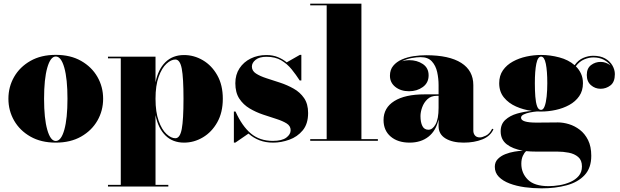

<svg xmlns="http://www.w3.org/2000/svg" viewBox="-20 -770 3388 1050"><path d="M26 -230Q26 -295 57.2 -349.5Q88.5 -404 146.5 -437Q204.5 -470 285 -470Q365.5 -470 423.5 -437Q481.5 -404 512.8 -349.5Q544 -295 544 -230Q544 -165 512.8 -110.5Q481.5 -56 423.5 -23Q365.5 10 285 10Q204.5 10 146.5 -23Q88.5 -56 57.2 -110.5Q26 -165 26 -230ZM221 -230Q221 -122 238.5 -60.5Q256 1 285 1Q314.5 1 331.8 -60.5Q349 -122 349 -230Q349 -338 331.8 -399.5Q314.5 -461 285 -461Q256 -461 238.5 -399.5Q221 -338 221 -230Z M570.5 241H640.5V-451H570.5V-460H830.5V-319.5Q845 -391.5 884.8 -430.2Q924.5 -469 986.5 -469Q1041 -469 1089.5 -440.5Q1138 -412 1168.2 -358.5Q1198.5 -305 1198.5 -230Q1198.5 -155 1168.2 -101.2Q1138 -47.5 1089.5 -18.8Q1041 10 986.5 10Q924.5 10 884.8 -29Q845 -68 830.5 -140.5V241H900.5V250H570.5ZM830.5 -230Q830.5 -156.5 847.8 -108.8Q865 -61 890.2 -37.5Q915.5 -14 939 -14Q964.5 -14 974 -64.8Q983.5 -115.5 983.5 -230Q983.5 -344.5 974 -394.5Q964.5 -444.5 939 -444.5Q915.5 -444.5 890.2 -421.2Q865 -398 847.8 -350.5Q830.5 -303 830.5 -230Z M1267 10H1259V-160H1268Q1304 -80 1352.2 -39.8Q1400.5 0.5 1472 0.5Q1521.5 0.5 1545.5 -17.2Q1569.5 -35 1569.5 -58Q1569.5 -81 1547.8 -94.8Q1526 -108.5 1491.5 -119.5Q1457 -130.5 1418.2 -143.5Q1379.5 -156.5 1345 -177Q1310.5 -197.5 1288.8 -230.5Q1267 -263.5 1267 -315Q1267 -362 1289.8 -396.5Q1312.5 -431 1351 -450Q1389.5 -469 1437 -469Q1471.5 -469 1498.8 -458Q1526 -447 1548 -429L1620 -470H1628V-330H1619Q1599 -361 1575 -390.8Q1551 -420.5 1518 -440Q1485 -459.5 1437 -459.5Q1398.5 -459.5 1378 -443Q1357.5 -426.5 1357.5 -406Q1357.5 -382.5 1379.8 -368Q1402 -353.5 1437 -342.2Q1472 -331 1511.5 -318Q1551 -305 1586 -285.2Q1621 -265.5 1643 -233.5Q1665 -201.5 1665 -152Q1665 -92.5 1635.5 -57Q1606 -21.5 1561.8 -5.8Q1517.5 10 1474 10Q1432.5 10 1399.2 -2.8Q1366 -15.5 1339 -39.5Z M1676.5 -9H1766.5V-741H1676.5V-750H1956.5V-9H2046.5V0H1676.5Z M2301.5 -254H2378.5V-304.5Q2378.5 -340.5 2370.8 -375.8Q2363 -411 2341.8 -434.2Q2320.5 -457.5 2280.5 -457.5Q2259.5 -457.5 2231.2 -452.5Q2203 -447.5 2178.5 -435Q2197 -441 2217 -441Q2261 -441 2292.5 -419.8Q2324 -398.5 2324 -358Q2324 -317 2292.2 -294Q2260.5 -271 2217 -271Q2172 -271 2142.2 -294.5Q2112.5 -318 2112.5 -356Q2112.5 -388.5 2130.5 -410.2Q2148.5 -432 2177.8 -444.8Q2207 -457.5 2241.8 -462.8Q2276.5 -468 2310.5 -468Q2436.5 -468 2502.5 -426Q2568.5 -384 2568.5 -304.5V-55.5Q2568.5 -40 2577.5 -29.2Q2586.5 -18.5 2604.5 -18.5Q2616.5 -18.5 2637 -28.2Q2657.5 -38 2671.5 -66L2678.5 -63Q2662 -25.5 2618 -7.8Q2574 10 2515.5 10Q2454 10 2416.2 -13Q2378.5 -36 2378.5 -80V-117Q2364.5 -55 2323.2 -22.5Q2282 10 2220 10Q2155.5 10 2116.5 -23.2Q2077.5 -56.5 2077.5 -113.5Q2077.5 -180.5 2136.2 -217.2Q2195 -254 2301.5 -254ZM2323 -60.5Q2345.5 -60.5 2362 -90Q2378.5 -119.5 2378.5 -180.5V-246H2368.5Q2337 -246 2317.5 -227.5Q2298 -209 2288.8 -183.2Q2279.5 -157.5 2279.5 -135Q2279.5 -101.5 2289.8 -81Q2300 -60.5 2323 -60.5Z M2718 -52Q2718 -91 2743.2 -114.2Q2768.5 -137.5 2807.5 -148.8Q2846.5 -160 2888.5 -163.5Q2843 -169.5 2802.2 -187.5Q2761.5 -205.5 2735.8 -237Q2710 -268.5 2710 -315Q2710 -356.5 2730.5 -385.8Q2751 -415 2784.8 -433.5Q2818.5 -452 2859 -460.8Q2899.5 -469.5 2939 -469.5Q2988.5 -469.5 3038.5 -456.2Q3088.5 -443 3122.5 -413.5Q3142.5 -442 3170 -453.5Q3197.5 -465 3224 -465Q3263.5 -465 3289.8 -450Q3316 -435 3329.2 -411.8Q3342.5 -388.5 3342.5 -364.5Q3342.5 -321.5 3318.5 -303Q3294.5 -284.5 3264.5 -284.5Q3234.5 -284.5 3211.8 -304.2Q3189 -324 3189 -360Q3189 -396.5 3212.2 -414Q3235.5 -431.5 3264.5 -431.5Q3295 -431.5 3318.5 -412Q3305 -431.5 3281 -443.8Q3257 -456 3224.5 -456Q3200.5 -456 3174.5 -445Q3148.5 -434 3129 -407.5Q3147 -390 3157.5 -367Q3168 -344 3168 -315Q3168 -273.5 3147.5 -244Q3127 -214.5 3093.2 -196Q3059.5 -177.5 3019.2 -168.8Q2979 -160 2939 -160Q2928 -160 2916.5 -160.5Q2898.5 -159 2878.2 -155Q2858 -151 2843.8 -144Q2829.5 -137 2829.5 -126Q2829.5 -99.5 2914 -99.5Q2940.5 -99.5 2975.5 -100Q3010.5 -100.5 3032 -100.5Q3060 -100.5 3091.5 -91Q3123 -81.5 3150.8 -60.2Q3178.5 -39 3196 -4Q3213.5 31 3213.5 82Q3213.5 148.5 3177.2 187.5Q3141 226.5 3079.5 243.2Q3018 260 2942 260Q2895 260 2849.5 253.8Q2804 247.5 2767 233.5Q2730 219.5 2708 197Q2686 174.5 2686 142Q2686 116.5 2702.2 99.8Q2718.5 83 2743 73.2Q2767.5 63.5 2793.5 59.2Q2819.5 55 2839.5 54Q2783.5 44.5 2750.8 18.8Q2718 -7 2718 -52ZM2905 -315Q2905 -275.5 2907.5 -242.2Q2910 -209 2917.2 -189Q2924.5 -169 2939 -169Q2951 -169 2958.5 -189Q2966 -209 2969.5 -242.2Q2973 -275.5 2973 -315Q2973 -382 2965 -421.2Q2957 -460.5 2939 -460.5Q2921 -460.5 2913 -421.2Q2905 -382 2905 -315ZM2831 125.5Q2831 177 2866.8 212.5Q2902.5 248 2980 248Q3008 248 3039.5 242.8Q3071 237.5 3099 225.2Q3127 213 3144.8 192.2Q3162.5 171.5 3162.5 140.5Q3162.5 106 3142 88.5Q3121.5 71 3090.5 65Q3059.5 59 3027 59H2910.5Q2882.5 59 2857.5 56.5Q2847.5 64.5 2839.2 82.5Q2831 100.5 2831 125.5Z"/></svg>

Font: Bodoni* 24pt Fatface
Style: Regular
Weight: 900
Version: Version 2.3